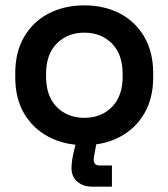

<svg xmlns="http://www.w3.org/2000/svg" viewBox="-20 -528 629 717"><path d="M37 -239V-255Q37 -334 70.5 -391Q104 -448 162.5 -478Q221 -508 295 -508Q369 -508 427 -478Q485 -448 518.5 -391Q552 -334 552 -255V-239Q552 -160 518.5 -103.5Q485 -47 427 -16.5Q369 14 295 14Q221 14 162.5 -16.5Q104 -47 70.5 -103.5Q37 -160 37 -239ZM438 -242V-252Q438 -325 398 -365.5Q358 -406 295 -406Q232 -406 192 -365.5Q152 -325 152 -252V-242Q152 -169 192 -128.5Q232 -88 295 -88Q358 -88 398 -128.5Q438 -169 438 -242ZM324 169Q290 169 268.5 150Q247 131 247 100Q247 86 249.5 69.5Q252 53 256 37L269 -18H345L334 40Q333 48 331.5 55Q330 62 330 69Q330 90 353 90H398V169Z"/></svg>

Font: Space Grotesk Frontify SemiBold
Style: Regular
Weight: 600
Designer: Florian Karsten
Version: Version 2.000